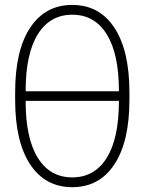

<svg xmlns="http://www.w3.org/2000/svg" viewBox="-20 -757 592 786"><path d="M275.9 9.3Q165 9.3 103.5 -84Q42 -177.2 42 -348.1V-379.4Q42 -550.3 103.5 -643.6Q165 -736.8 275.9 -736.8Q386.7 -736.8 448.2 -643.6Q509.8 -550.3 509.8 -379.4V-348.1Q509.8 -177.2 448.2 -84Q386.7 9.3 275.9 9.3ZM275.9 -30.8Q367.2 -30.8 417 -110.8Q466.8 -190.9 466.8 -342.8V-344.2H85V-342.8Q85 -190.9 134.8 -110.8Q184.6 -30.8 275.9 -30.8ZM85 -383.3H466.8V-384.8Q466.8 -536.6 417 -616.7Q367.2 -696.8 275.9 -696.8Q184.6 -696.8 134.8 -616.7Q85 -536.6 85 -384.8Z"/></svg>

Font: Inter Display ExtraLight
Style: Regular
Weight: 200
Designer: Rasmus Andersson
Foundry: rsms
Version: Version 4.000;git-a52131595